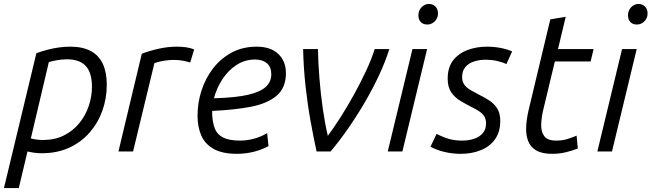

<svg xmlns="http://www.w3.org/2000/svg" viewBox="-42 -766 3295 971"><path d="M-22 185 142 -497Q170 -507 198.5 -514.5Q227 -522 256 -526Q285 -530 313 -530Q376 -530 417 -508Q458 -486 478 -443Q498 -400 498 -337Q498 -269 476 -207Q454 -145 411.5 -96Q369 -47 308 -19Q247 9 169 9Q150 9 132 6.5Q114 4 97 0L53 185ZM175 -58Q235 -58 281 -81Q327 -104 358.5 -142.5Q390 -181 406.5 -229Q423 -277 423 -327Q423 -398 392 -432Q361 -466 297 -466Q275 -466 252 -462.5Q229 -459 205 -452L114 -66Q129 -62 144.5 -60Q160 -58 175 -58Z M557 0 675 -494Q713 -509 760 -519.5Q807 -530 853 -530Q876 -530 898.5 -527Q921 -524 940 -516L920 -450Q900 -456 880 -459.5Q860 -463 838 -463Q813 -463 788 -459Q763 -455 739 -447L631 0Z M1157 12Q1083 12 1039 -12.5Q995 -37 976 -80.5Q957 -124 957 -181Q957 -246 977 -308Q997 -370 1035.5 -420Q1074 -470 1129.5 -500Q1185 -530 1256 -530Q1326 -530 1365 -493.5Q1404 -457 1404 -396Q1404 -322 1357 -282Q1310 -242 1226 -226Q1142 -210 1031 -205Q1031 -201 1031 -196.5Q1031 -192 1031 -188Q1033 -144 1045 -114.5Q1057 -85 1087.5 -70Q1118 -55 1172 -55Q1207 -55 1242.5 -64.5Q1278 -74 1309 -93L1316 -27Q1283 -9 1241.5 1.5Q1200 12 1157 12ZM1040 -269Q1151 -272 1214 -287Q1277 -302 1303.5 -328Q1330 -354 1330 -390Q1330 -428 1307.5 -446.5Q1285 -465 1248 -465Q1197 -465 1155 -438Q1113 -411 1083.5 -366.5Q1054 -322 1040 -269Z M1559 0Q1543 -73 1528 -157Q1513 -241 1503 -332.5Q1493 -424 1491 -518H1566Q1567 -449 1573.5 -369Q1580 -289 1591 -213Q1602 -137 1616 -79Q1645 -118 1679.5 -172Q1714 -226 1747.5 -286.5Q1781 -347 1809 -407Q1837 -467 1853 -518H1927Q1907 -454 1874.5 -384.5Q1842 -315 1801.5 -246Q1761 -177 1717 -114Q1673 -51 1630 0Z M1919 0 2044 -518H2118L1993 0ZM2119 -642Q2098 -642 2086 -654.5Q2074 -667 2074 -688Q2074 -706 2082 -719Q2090 -732 2102 -739Q2114 -746 2127 -746Q2147 -746 2160 -733Q2173 -720 2173 -698Q2173 -681 2164.5 -668Q2156 -655 2144 -648.5Q2132 -642 2119 -642Z M2289 12Q2246 12 2206 2.5Q2166 -7 2135 -24L2166 -89Q2201 -71 2230 -63Q2259 -55 2295 -55Q2329 -55 2356.5 -64.5Q2384 -74 2400 -93Q2416 -112 2416 -142Q2416 -164 2406.5 -178.5Q2397 -193 2380 -204Q2363 -215 2342 -225Q2315 -239 2287 -255.5Q2259 -272 2240.5 -298.5Q2222 -325 2222 -368Q2222 -425 2249.5 -460.5Q2277 -496 2322.5 -513Q2368 -530 2420 -530Q2455 -530 2487.5 -524Q2520 -518 2548 -506L2519 -442Q2498 -452 2470.5 -458Q2443 -464 2414 -464Q2384 -464 2356.5 -455.5Q2329 -447 2312 -427.5Q2295 -408 2295 -376Q2295 -353 2306.5 -337.5Q2318 -322 2337 -311Q2356 -300 2377 -289Q2406 -275 2431.5 -258.5Q2457 -242 2472.5 -217.5Q2488 -193 2488 -155Q2488 -98 2461 -61Q2434 -24 2388.5 -6Q2343 12 2289 12Z M2751 12Q2699 12 2669.5 -5.5Q2640 -23 2628.5 -54Q2617 -85 2619 -125.5Q2621 -166 2632 -212L2741 -668L2819 -681L2780 -518H2960L2945 -455H2764L2705 -209Q2696 -171 2695 -135.5Q2694 -100 2710.5 -77.5Q2727 -55 2770 -55Q2801 -55 2824.5 -62Q2848 -69 2874 -80L2880 -15Q2853 -4 2819.5 4Q2786 12 2751 12Z M2979 0 3104 -518H3178L3053 0ZM3179 -642Q3158 -642 3146 -654.5Q3134 -667 3134 -688Q3134 -706 3142 -719Q3150 -732 3162 -739Q3174 -746 3187 -746Q3207 -746 3220 -733Q3233 -720 3233 -698Q3233 -681 3224.5 -668Q3216 -655 3204 -648.5Q3192 -642 3179 -642Z"/></svg>

Font: Ubuntu Sans
Style: Italic
Weight: 400
Italic angle: -13.5°
Designer: Dalton Maag Ltd
Foundry: Dalton Maag Ltd
Version: Version 1.006